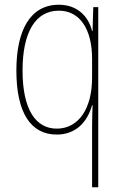

<svg xmlns="http://www.w3.org/2000/svg" viewBox="-20 -557 510 809"><path d="M368 -22V232H394V-527H373L370 -426H368C353 -488 306 -537 228 -537C107 -537 49 -429 49 -260C49 -83 109 10 219 10C299 10 348 -42 368 -114H370C369 -83 368 -42 368 -22ZM219 -15C132 -15 75 -93 75 -260C75 -419 128 -512 228 -512C316 -512 368 -435 368 -309V-229C368 -102 313 -15 219 -15Z"/></svg>

Font: Noto Sans Arabic UI Cn Th
Style: Regular
Weight: 100
Width: 3
Designer: Monotype Design Team, Nadine Chahine and Nizar Qandah
Foundry: Monotype Imaging Inc.
Version: Version 2.010